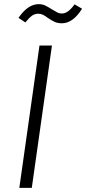

<svg xmlns="http://www.w3.org/2000/svg" viewBox="-20 -904 415 924"><path d="M133 0H73L170 -685H230ZM210 -818Q197 -828 186.5 -833Q176 -838 165 -838Q147 -838 134 -828.5Q121 -819 102 -796L69 -818Q114 -884 166 -884Q184 -884 197.5 -877.5Q211 -871 230 -859Q248 -848 257 -843.5Q266 -839 277 -839Q293 -839 307.5 -849.5Q322 -860 339 -883L375 -862Q331 -792 278 -792Q258 -792 243.5 -798.5Q229 -805 210 -818Z"/></svg>

Font: Fira Sans Light
Style: Italic
Weight: 300
Italic angle: -8°
Designer: bBox Type GmbH & Carrois Corporate GbR & Edenspiekermann AG
Foundry: bBox Type GmbH & Carrois Corporate GbR & Edenspiekermann AG
Version: Version 4.301